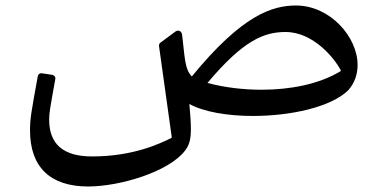

<svg xmlns="http://www.w3.org/2000/svg" viewBox="-20 -406 1373 690"><path d="M296.9 264.2C408.2 264.2 585.4 212.9 645 135.3C659.7 115.7 666 97.2 666 57.6C666 35.6 664.1 6.8 660.6 -32.2C713.4 -3.4 798.8 10.7 889.2 10.7C1023.4 10.7 1168.9 -20.5 1231.4 -81.5C1254.9 -107.9 1265.1 -139.6 1265.1 -172.4C1265.1 -273.4 1166.5 -385.2 1045.4 -386.2C958.5 -386.7 850.1 -352 669.4 -131.3C642.1 -158.7 644 -208.5 634.3 -282.2C632.8 -291 626.9 -295.9 620.1 -295.9C616.7 -295.9 613.3 -294.9 610.3 -292.5L556.1 -252.4C553.2 -250.5 551.3 -245.6 551.3 -241.7L597.2 86.9C597.2 88.4 596.7 89.4 595.2 90.3C555.2 109.4 460.9 156.2 310.5 156.2C208 156.2 156.7 112.3 156.7 24.4C156.7 -1.5 159.7 -15.1 178.7 -121.6C180.2 -129.4 175.3 -135.7 167 -137.2L130.8 -142.6C124 -144 117.2 -139.6 115.7 -131.8C92.3 -2.4 87.9 19.5 87.9 62.5C87.9 193.9 159.7 264.2 296.9 264.2ZM725.6 -107.9C854 -260.7 928.2 -291 1006.3 -291C1106.4 -291 1182.6 -195.8 1204.1 -154.3C1205.6 -151.4 1204.6 -150.4 1202.6 -149.4C1125.5 -103 1022 -83.5 920.4 -83.5C851.6 -83.5 783.7 -92.3 725.6 -107.9Z"/></svg>

Font: Pfont
Style: Regular
Weight: 400
Designer: Damoon Khanjanzadeh
Foundry: pfont
Version: Version 1.000;PS 000.300;hotconv 1.0.88;makeotf.lib2.5.64775